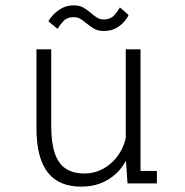

<svg xmlns="http://www.w3.org/2000/svg" viewBox="-20 -684 690 716"><path d="M282.5 12Q243.5 12 212.5 -0.2Q181.5 -12.5 160 -38.5Q138.5 -64.5 127.2 -106.2Q116 -148 116 -206V-500H171V-214.5Q171 -151 184.5 -112Q198 -73 225.5 -55Q253 -37 296 -37Q326 -37 353.2 -49Q380.5 -61 402.2 -83Q424 -105 437.5 -134.5Q451 -164 452.5 -198L477.5 -195Q477.5 -155 464.5 -117.8Q451.5 -80.5 426.8 -51.2Q402 -22 365.8 -5Q329.5 12 282.5 12ZM455.5 0 449 -96V-500H504V-29L487.5 -46.5H565V0ZM367 -568.5Q344 -568.5 329.2 -577.8Q314.5 -587 302.5 -597Q291.5 -606 280.8 -613Q270 -620 255 -620Q229 -620 214.8 -603.5Q200.5 -587 194.5 -576.5L160.5 -604.5Q163.5 -611.5 175.8 -625.8Q188 -640 208.2 -652Q228.5 -664 255 -664Q277.5 -664 292.2 -655Q307 -646 319 -635.5Q330 -626 341 -618.8Q352 -611.5 367 -611.5Q393 -611.5 407.5 -628.8Q422 -646 427 -656.5L459.5 -628Q457 -621 446.2 -607Q435.5 -593 416 -580.8Q396.5 -568.5 367 -568.5Z"/></svg>

Font: Trispace Thin ExtraLight
Style: Regular
Weight: 250
Version: Version 1.210